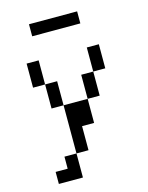

<svg xmlns="http://www.w3.org/2000/svg" viewBox="-121 -763 742 963"><g transform="rotate(-15 250.0 -282.0)"><path d="M375 -625V-687.5H125V-625ZM125 62.5H62.5V125H187.5Q187.5 125 187.5 0H125ZM187.5 0H250Q250 0 250 -125H312.5Q312.5 -125 312.5 -250H187.5Q187.5 -250 187.5 0ZM187.5 -250Q187.5 -250 187.5 -375H125Q125 -375 125 -250ZM312.5 -250H375Q375 -250 375 -375H312.5Q312.5 -375 312.5 -250ZM125 -375Q125 -375 125 -500H62.5Q62.5 -500 62.5 -375ZM375 -375H437.5Q437.5 -375 437.5 -500H375Q375 -500 375 -375Z"/></g></svg>

Font: CalcUnifontExMono
Style: Regular
Weight: 500
Version: Version 15.0.06